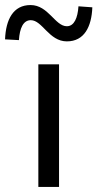

<svg xmlns="http://www.w3.org/2000/svg" viewBox="-70 -741 386 761"><path d="M82 0H164V-486H82ZM195 -577C264 -577 293 -635 296 -712L241 -716C238 -670 224 -637 195 -637C148 -637 122 -721 51 -721C-18 -721 -47 -663 -50 -585L5 -582C8 -629 22 -661 52 -661C98 -661 124 -577 195 -577Z"/></svg>

Font: Giro Sans Regular
Style: Regular
Weight: 400
Designer: Paul D. Hunt
Foundry: Adobe Systems Incorporated
Version: Version 1.000;PS 1.0;hotconv 1.0.88;makeotf.lib2.5.647800